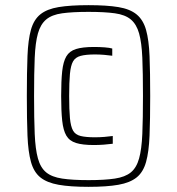

<svg xmlns="http://www.w3.org/2000/svg" viewBox="-20 -716 686 744"><path d="M323 8Q252 8 207 0Q162 -8 136.5 -28.5Q111 -49 100 -88.5Q89 -128 86.5 -190.5Q84 -253 84 -344Q84 -436 86.5 -499Q89 -562 100 -601Q111 -640 136.5 -660.5Q162 -681 207 -688.5Q252 -696 323 -696Q394 -696 439 -688.5Q484 -681 509.5 -660Q535 -639 546 -600Q557 -561 559.5 -498.5Q562 -436 562 -344Q562 -253 559.5 -190.5Q557 -128 546 -88.5Q535 -49 509.5 -28.5Q484 -8 439 0Q394 8 323 8ZM344 -154Q300 -154 274.5 -162Q249 -170 237 -190.5Q225 -211 221 -248.5Q217 -286 217 -344Q217 -403 221 -440Q225 -477 237 -497.5Q249 -518 274.5 -526Q300 -534 344 -534Q366 -534 385.5 -532.5Q405 -531 415 -528V-500Q402 -502 383.5 -503.5Q365 -505 348 -505Q313 -505 292.5 -499.5Q272 -494 263 -478Q254 -462 251 -429.5Q248 -397 248 -344Q248 -291 251 -258.5Q254 -226 263 -210Q272 -194 292.5 -189Q313 -184 348 -184Q366 -184 384.5 -185.5Q403 -187 417 -189V-159Q402 -157 382.5 -155.5Q363 -154 344 -154ZM323 -18Q385 -18 425 -24Q465 -30 487 -48Q509 -66 519 -102Q529 -138 531.5 -197Q534 -256 534 -344Q534 -433 531.5 -492Q529 -551 519 -586.5Q509 -622 487 -640.5Q465 -659 425 -664.5Q385 -670 323 -670Q261 -670 221 -664.5Q181 -659 159 -640.5Q137 -622 127 -586.5Q117 -551 114.5 -492Q112 -433 112 -344Q112 -256 114.5 -197Q117 -138 127 -102Q137 -66 159 -48Q181 -30 221 -24Q261 -18 323 -18Z"/></svg>

Font: Saira Thin SemiCondensed
Style: Regular
Weight: 100
Width: 4
Version: Version 1.101